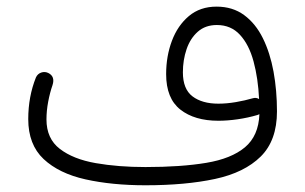

<svg xmlns="http://www.w3.org/2000/svg" viewBox="-20 -530 908 571"><path d="M64 -175.8Q64 -242.7 86.9 -299.8Q91.8 -310.5 102.5 -314.2Q113.3 -317.9 123.5 -313Q144.5 -302.7 136.2 -276.9Q128.4 -254.4 123.3 -227.5Q118.2 -200.7 118.2 -174.8Q118.2 -117.7 158 -87.2Q197.8 -56.6 264.6 -44.9Q331.5 -33.2 412.6 -33.2Q518.6 -33.2 593.3 -45.7Q668 -58.1 708.5 -92Q749 -126 751.5 -190.4Q748.5 -189 745.6 -188Q717.3 -179.7 687 -175.3Q656.7 -170.9 629.4 -170.9Q558.6 -170.9 516.4 -204.1Q474.1 -237.3 474.1 -309.6Q474.1 -362.8 491.2 -408.4Q508.3 -454.1 541.7 -482.2Q575.2 -510.3 624 -510.3Q671.9 -510.3 706.1 -485.1Q740.2 -460 761.7 -416.5Q783.2 -373 793.5 -316.9Q803.7 -260.7 803.7 -198.7Q803.7 -112.3 755.4 -64.5Q707 -16.6 619.4 2.2Q531.7 21 412.6 21Q313 21 234.1 3.4Q155.3 -14.2 109.6 -57.1Q64 -100.1 64 -175.8ZM523.9 -314.9Q523.9 -265.1 552.5 -243.4Q581.1 -221.7 629.4 -221.7Q653.8 -221.7 681.2 -226.3Q708.5 -231 731.9 -237.8Q741.7 -240.7 750.5 -235.4Q747.6 -297.4 734.1 -347.2Q720.7 -397 693.8 -426.3Q667 -455.6 625 -455.6Q590.8 -455.6 568.4 -435.8Q545.9 -416 534.9 -383.8Q523.9 -351.6 523.9 -314.9Z"/></svg>

Font: Mikhak-DS2-FD Light
Style: Regular
Weight: 300
Designer: Amin Abedi
Version: Version 3.2